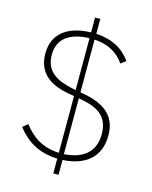

<svg xmlns="http://www.w3.org/2000/svg" viewBox="-127 -862 812 1026"><g transform="rotate(15 279.5 -349.0)"><path d="M269 82V0C161 -3 93 -51 44 -115L72 -138C119 -77 176 -36 269 -32V-346L245 -350C174 -362 129 -384 101 -415C73 -446 62 -484 62 -527C62 -639 145 -695 269 -698V-780H298V-698C390 -693 452 -655 491 -599L463 -578C427 -630 374 -661 297 -666V-374L319 -370C390 -357 435 -333 463 -302C491 -270 501 -232 501 -189C501 -70 423 -7 298 0V82ZM465 -187C465 -239 448 -272 421 -295C393 -318 355 -330 312 -338L297 -341V-32C405 -39 465 -91 465 -187ZM97 -529C97 -481 114 -449 142 -427C169 -405 207 -392 250 -383L269 -379V-666C161 -663 97 -618 97 -529Z"/></g></svg>

Font: Plexus Sans ExtraLight
Style: Regular
Weight: 250
Version: Version 2.001;PS 002.001;hotconv 1.0.70;makeotf.lib2.5.58329